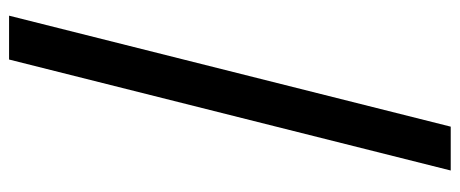

<svg xmlns="http://www.w3.org/2000/svg" viewBox="-312 -514 1004 419"><g transform="rotate(90 189.5 -304.0)"><path d="M13.7 177.7 255.9 -786.1H351.6L109.4 177.7Z"/></g></svg>

Font: Bpmf GenYo Gothic B
Style: B
Weight: 700
Foundry: But Ko
Version: Version 1.320